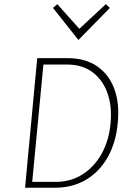

<svg xmlns="http://www.w3.org/2000/svg" viewBox="-20 -880 611 900"><path d="M154.5 -607.5H296.5Q379.5 -607.5 435 -569.5Q490.5 -531.5 515.8 -463.5Q541 -395.5 532 -305Q524 -213 485.5 -144.2Q447 -75.5 383.8 -37.8Q320.5 0 237.5 0H97.5ZM183.5 -577.5 131 -27.5H241.5Q312.5 -27.5 368.2 -63.5Q424 -99.5 458 -162.2Q492 -225 498.5 -305Q505.5 -383.5 483.2 -445Q461 -506.5 413 -542Q365 -577.5 294 -577.5ZM476 -860.5 495 -843 347.5 -692.5 228.5 -843 248.5 -860.5 352 -745Z"/></svg>

Font: Karla ExtraLight
Style: Italic
Weight: 250
Italic angle: -8°
Designer: Jonathan Pinhorn
Version: Version 2.004;gftools[0.9.33]